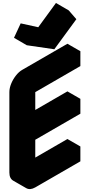

<svg xmlns="http://www.w3.org/2000/svg" viewBox="-20 -1219 603 1290"><path d="M130 -550Q130 -577 142 -606.5Q154 -636 174 -661.5Q194 -687 217 -700L520 -875V-775L217 -600V-380L520 -555V-455L217 -280V-60L520 -235V-135L217 40Q182 60 156 45Q130 30 130 -10ZM345 -888 160 -915 205 -1012 324 -986 442 -1149 493 -1090ZM520 -235 217 -60 130 -110 433 -285ZM520 -555 217 -380 130 -430 433 -605ZM520 -875 217 -700Q194 -687 174 -661.5Q154 -636 142 -606.5Q130 -577 130 -550V-10Q130 30 156 45L69 -5Q43 -20 43 -60V-600Q43 -627 55 -656.5Q67 -686 87 -711.5Q107 -737 130 -750L433 -925ZM442 -1149 324 -986 237 -1036 356 -1199ZM324 -986 205 -1012 119 -1062 237 -1036ZM205 -1012 160 -915 74 -965 119 -1062Z"/></svg>

Font: Nabla
Style: Regular
Weight: 400
Designer: Arthur Reinders Folmer
Foundry: Typearture
Version: Version 1.002